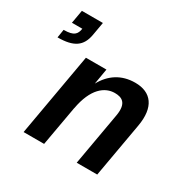

<svg xmlns="http://www.w3.org/2000/svg" viewBox="-157 -854 999 1005"><g transform="rotate(30 342.5 -351.0)"><path d="M488 -318 432 0H556L614 -329C636 -452 586 -516 489 -516C405 -516 345 -475 307 -406L323 -500H199L111 0H235L278 -242V-240C301 -370 363 -416 423 -416C463 -416 503 -402 488 -318ZM17 -518C115 -518 158 -549 171 -622L185 -702H58L44 -622H107C101 -588 89 -568 25 -568Z"/></g></svg>

Font: Uncut Sans Semibold
Style: Italic
Weight: 600
Italic angle: -10°
Designer: Kasper Nordkvist
Foundry: Uncut Type
Version: Version 1.111;FEAKit 1.0